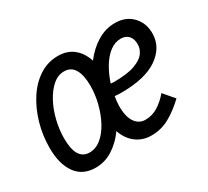

<svg xmlns="http://www.w3.org/2000/svg" viewBox="-112 -701 962 887"><g transform="rotate(-30 369.5 -257.5)"><path d="M31 -175Q31 -242 49 -304.5Q67 -367 99.5 -417Q132 -467 177 -496Q222 -525 276 -525Q325 -525 358 -498.5Q391 -472 406 -425Q441 -471 485.5 -498Q530 -525 580 -525Q639 -525 674 -487Q709 -449 707 -393Q705 -322 639 -276.5Q573 -231 446 -231Q429 -231 411 -233Q407 -209 406 -185Q405 -127 425.5 -97Q446 -67 480 -67Q517 -67 548 -86.5Q579 -106 605 -137L653 -81Q610 -40 565.5 -15Q521 10 468 10Q422 10 387.5 -16Q353 -42 337 -89Q306 -45 263.5 -17.5Q221 10 171 10Q102 10 66.5 -40Q31 -90 31 -175ZM567 -449Q536 -449 508.5 -428Q481 -407 459.5 -371Q438 -335 424 -292Q432 -291 440 -291Q513 -291 552.5 -305.5Q592 -320 607.5 -341.5Q623 -363 623 -385Q624 -415 609 -432Q594 -449 567 -449ZM111 -180Q111 -65 181 -65Q215 -65 243.5 -88.5Q272 -112 293 -151Q314 -190 326 -237Q338 -284 338 -331Q338 -387 320 -418Q302 -449 265 -449Q232 -449 204 -424.5Q176 -400 155 -360.5Q134 -321 122.5 -273.5Q111 -226 111 -180Z"/></g></svg>

Font: Radio Canada Condensed
Style: Italic
Weight: 400
Width: 3
Italic angle: -12°
Designer: Charles Daoud, Etienne Aubert Bonn, Alexandre Saumier Demers, Jacques Le Bailly
Foundry: Radio-Canada
Version: Version 2.104; ttfautohint (v1.8.4.7-5d5b);gftools[0.9.28.de